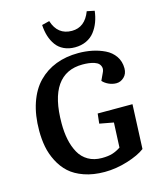

<svg xmlns="http://www.w3.org/2000/svg" viewBox="-137 -1040 948 1150"><g transform="rotate(-15 337.0 -465.5)"><path d="M279.8 -944.8Q308.6 -853 397 -853Q478 -853 512.2 -943.8L559.1 -934.1Q554.7 -896.5 542.7 -865Q530.8 -833.5 511 -807.9Q491.2 -782.2 460 -767.6Q428.7 -752.9 389.2 -752.9Q351.1 -752.9 321.3 -767.1Q291.5 -781.2 273.2 -806.4Q254.9 -831.5 244.9 -863.3Q234.9 -895 232.9 -933.1ZM632.8 -335 621.1 -60.1Q582 -30.3 510.3 -8.1Q438.5 14.2 368.2 14.2Q296.9 14.2 241.2 -5.4Q185.5 -24.9 150.6 -56.9Q115.7 -88.9 92.8 -133.8Q69.8 -178.7 60.8 -225.6Q51.8 -272.5 51.8 -325.2Q51.8 -421.9 77.4 -496.8Q103 -571.8 149.4 -619.1Q195.8 -666.5 258.5 -690.7Q321.3 -714.8 397.9 -714.8Q441.9 -714.8 482.9 -706.5Q523.9 -698.2 560.8 -680.4Q597.7 -662.6 619.9 -630.4Q642.1 -598.1 642.1 -555.2Q642.1 -521.5 620.8 -501.2Q599.6 -481 573.2 -481Q548.8 -481 525.9 -491.5Q502.9 -502 488.8 -518.1L508.8 -561Q518.6 -580.1 515.6 -594Q512.7 -607.9 503.7 -617.2Q494.6 -626.5 477.8 -632.1Q460.9 -637.7 443.1 -639.9Q425.3 -642.1 404.8 -642.1Q300.3 -642.1 246.6 -564.9Q192.9 -487.8 192.9 -333Q192.9 -277.8 202.4 -232.2Q211.9 -186.5 232.4 -149.4Q252.9 -112.3 288.8 -91.6Q324.7 -70.8 373 -70.8Q413.1 -70.8 439.2 -79.1Q465.3 -87.4 490.2 -104L497.1 -257.8L410.2 -273.9L417 -335Z"/></g></svg>

Font: Literata Book
Style: Bold Italic
Weight: 700
Italic angle: -3°
Designer: Latin by Veronika Burian and Jose Scaglione. Greek by Irene Vlachou. Cyrillic by Vera Evstafieva
Foundry: TypeTogether
Version: Version 1.003;PS 001.003;hotconv 1.0.88;makeotf.lib2.5.64775